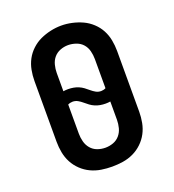

<svg xmlns="http://www.w3.org/2000/svg" viewBox="-136 -852 873 965"><g transform="rotate(-20 300.0 -369.0)"><path d="M300 8Q271 8 242 3.5Q213 -1 186.5 -13.5Q160 -26 138.5 -46.5Q117 -67 103.5 -92.5Q90 -118 84.5 -147Q79 -176 79 -205V-530Q79 -559 84.5 -588Q90 -617 103.5 -642.5Q117 -668 139 -688.5Q161 -709 187 -721Q213 -733 242 -739.5Q271 -746 300 -746Q329 -746 358 -739.5Q387 -733 413 -721Q439 -709 461 -688.5Q483 -668 496.5 -642.5Q510 -617 515.5 -588Q521 -559 521 -530V-205Q521 -176 515.5 -147Q510 -118 496.5 -92.5Q483 -67 461.5 -46.5Q440 -26 413.5 -13.5Q387 -1 358 3.5Q329 8 300 8ZM377 -368Q383 -368 389.5 -369.5Q396 -371 402 -374V-530Q402 -552 396.5 -573.5Q391 -595 377 -611Q363 -627 341.5 -634.5Q320 -642 299 -642Q277 -642 256.5 -634Q236 -626 222.5 -610Q209 -594 203.5 -572.5Q198 -551 198 -530V-432Q204 -433 210.5 -433.5Q217 -434 223 -434Q238 -434 252 -431.5Q266 -429 279 -423.5Q292 -418 303.5 -409.5Q315 -401 326 -391.5Q337 -382 349.5 -375Q362 -368 377 -368ZM300 -93Q322 -93 342.5 -100.5Q363 -108 377 -124.5Q391 -141 396.5 -162.5Q402 -184 402 -205V-303Q396 -302 389.5 -301.5Q383 -301 377 -301Q362 -301 348 -303.5Q334 -306 321 -311.5Q308 -317 296.5 -325.5Q285 -334 274 -343.5Q263 -353 250.5 -360Q238 -367 223 -367Q217 -367 210.5 -365.5Q204 -364 198 -361V-205Q198 -184 203.5 -162.5Q209 -141 223 -124.5Q237 -108 257.5 -100.5Q278 -93 300 -93Z"/></g></svg>

Font: Iosevka Slab Extended
Style: Bold
Weight: 700
Width: 7
Monospace: yes
Designer: Belleve Invis
Foundry: Belleve Invis
Version: Version 11.1.0; ttfautohint (v1.8.3)